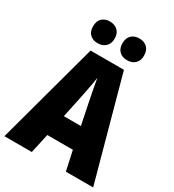

<svg xmlns="http://www.w3.org/2000/svg" viewBox="-217 -1049 1060 1171"><g transform="rotate(30 312.5 -464.0)"><path d="M433 0 403 -137H223L193 0H0L194 -715H429L625 0ZM343 -433Q336 -469 327 -514.5Q318 -560 313 -592Q309 -561 300.5 -517Q292 -473 284 -434L253 -287H373ZM133 -851Q133 -889 154 -908.5Q175 -928 208 -928Q242 -928 263.5 -908Q285 -888 285 -851Q285 -815 263.5 -795Q242 -775 208 -775Q175 -775 154 -794.5Q133 -814 133 -851ZM340 -851Q340 -889 361 -908.5Q382 -928 416 -928Q450 -928 471 -908Q492 -888 492 -851Q492 -815 471 -795Q450 -775 416 -775Q381 -775 360.5 -795Q340 -815 340 -851Z"/></g></svg>

Font: Noto Sans Bengali Condensed Black
Style: Regular
Weight: 900
Width: 3
Designer: Joana Ranito - Universal Thirst; Jelle Bosma - Monotype Design Team
Foundry: Universal Thirst ehf.
Version: Version 3.000; ttfautohint (v1.8.4.7-5d5b)